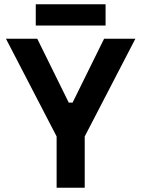

<svg xmlns="http://www.w3.org/2000/svg" viewBox="-20 -882 664 902"><path d="M246 0V-241L8 -700H155L303 -400H321L469 -700H616L378 -241V0ZM148 -762V-862H476V-762Z"/></svg>

Font: Space Grotesk
Style: Bold
Weight: 700
Designer: Florian Karsten
Foundry: Florian Karsten
Version: Version 2.000